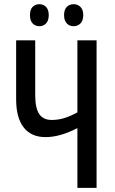

<svg xmlns="http://www.w3.org/2000/svg" viewBox="-20 -909 557 929"><path d="M447.3 0H354.5V-289.1Q312.5 -267.6 274.4 -256.6Q236.3 -245.6 200.7 -245.6Q130.9 -245.6 94.5 -292.5Q58.1 -339.4 58.1 -428.2V-713.9H150.4V-447.8Q150.4 -386.2 169.7 -357.4Q189 -328.6 230 -328.6Q261.7 -328.6 291 -337.6Q320.3 -346.7 354.5 -365.2V-713.9H447.3ZM125 -835.9Q125 -862.8 137.9 -875.7Q150.9 -888.7 170.4 -888.7Q190.4 -888.7 203.1 -875.2Q215.8 -861.8 215.8 -835.9Q215.8 -809.6 203.1 -795.9Q190.4 -782.2 170.4 -782.2Q150.9 -782.2 137.9 -795.7Q125 -809.1 125 -835.9ZM290 -835.9Q290 -862.8 303.2 -875.7Q316.4 -888.7 336.4 -888.7Q356.4 -888.7 369.6 -875.2Q382.8 -861.8 382.8 -835.9Q382.8 -809.6 369.6 -795.9Q356.4 -782.2 336.4 -782.2Q315.9 -782.2 303 -795.9Q290 -809.6 290 -835.9Z"/></svg>

Font: Open Sans Condensed Medium
Style: Regular
Weight: 500
Width: 3
Designer: Monotype Design Team
Foundry: Monotype Imaging Inc.
Version: Version 3.000